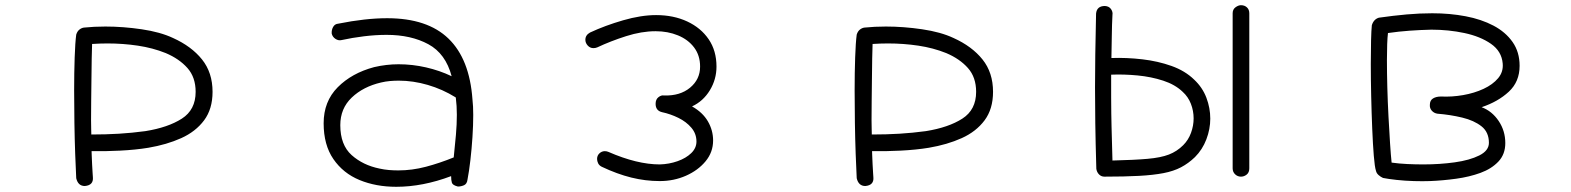

<svg xmlns="http://www.w3.org/2000/svg" viewBox="-20 -622 6040 738"><path d="M306 93Q280 93 273 63Q271 25 269 -30.5Q267 -86 266 -149.5Q265 -213 265 -274Q265 -343 267 -401Q269 -459 273 -489Q277 -502 285.5 -508.5Q294 -515 303 -516Q322 -518 342.5 -519Q363 -520 385 -520Q453 -520 524.5 -509.5Q596 -499 645 -476Q716 -444 756.5 -393.5Q797 -343 797 -269Q797 -203 764.5 -159.5Q732 -116 676.5 -91Q621 -66 550 -54Q501 -46 441.5 -43Q382 -40 332 -41Q332 -41 332.5 -26Q333 -11 334 9Q335 29 336 44Q337 59 337 59Q340 90 306 93ZM331 -105Q387 -105 437 -108Q487 -111 539 -118Q626 -132 679 -166Q732 -200 732 -269Q732 -325 700.5 -360.5Q669 -396 617 -418Q567 -438 510 -446.5Q453 -455 393 -455Q378 -455 363.5 -454.5Q349 -454 334 -453Q333 -433 332.5 -397Q332 -361 331.5 -318.5Q331 -276 330.5 -234Q330 -192 330 -160Q330 -141 330.5 -126.5Q331 -112 331 -105Z M1740 95Q1720 90 1717 80.5Q1714 71 1714 55Q1605 96 1503 96Q1425 96 1362 70Q1299 44 1261.5 -10.5Q1224 -65 1224 -148Q1224 -232 1278 -286.5Q1332 -341 1418 -364Q1465 -375 1512 -375Q1565 -375 1617.5 -363Q1670 -351 1716 -329Q1693 -416 1626.5 -452Q1560 -488 1466 -488Q1424 -488 1379 -482.5Q1334 -477 1293 -468Q1281 -465 1269.5 -472.5Q1258 -480 1255 -493Q1254 -507 1260.5 -518.5Q1267 -530 1280 -531Q1385 -552 1468 -552Q1623 -552 1704 -473.5Q1785 -395 1796 -240Q1799 -215 1799 -180Q1799 -141 1796 -95Q1793 -49 1788 -6Q1783 37 1777 68Q1775 85 1763.5 90Q1752 95 1740 95ZM1439 26Q1457 30 1475 31.5Q1493 33 1511 33Q1564 33 1617 19Q1670 5 1724 -17Q1729 -64 1732.5 -104Q1736 -144 1736 -181Q1736 -198 1735 -214.5Q1734 -231 1732 -247Q1732 -247 1731.5 -247Q1731 -247 1731 -248Q1681 -279 1624.5 -295.5Q1568 -312 1513 -312Q1496 -312 1479 -310.5Q1462 -309 1445 -305Q1376 -289 1332 -247Q1288 -205 1288 -141Q1288 -65 1331.5 -26Q1375 13 1439 26Z M2516 74Q2461 74 2406.5 60.5Q2352 47 2293 19Q2283 14 2279 5.5Q2275 -3 2275 -11Q2275 -24 2284 -32.5Q2293 -41 2305 -41Q2312 -41 2319 -38Q2429 10 2516 10Q2552 9 2584.5 -2.5Q2617 -14 2637 -33.5Q2657 -53 2657 -78Q2657 -108 2637.5 -131Q2618 -154 2587.5 -169Q2557 -184 2524 -191Q2500 -197 2500 -223Q2500 -240 2511 -248.5Q2522 -257 2532 -255Q2594 -253 2632.5 -285Q2671 -317 2671 -366Q2671 -409 2648 -439.5Q2625 -470 2586 -486Q2547 -502 2500 -502Q2446 -502 2386.5 -483Q2327 -464 2276 -440Q2269 -437 2261 -437Q2248 -437 2239 -447Q2230 -457 2230 -469Q2230 -487 2248 -497Q2306 -524 2375 -544Q2444 -564 2502 -564Q2569 -564 2621.5 -539.5Q2674 -515 2704 -471Q2734 -427 2734 -366Q2734 -317 2708.5 -275Q2683 -233 2640 -213Q2681 -190 2701 -155.5Q2721 -121 2721 -82Q2721 -37 2692 -2Q2663 33 2616.5 53.5Q2570 74 2516 74Z M3306 93Q3280 93 3273 63Q3271 25 3269 -30.5Q3267 -86 3266 -149.5Q3265 -213 3265 -274Q3265 -343 3267 -401Q3269 -459 3273 -489Q3277 -502 3285.5 -508.5Q3294 -515 3303 -516Q3322 -518 3342.5 -519Q3363 -520 3385 -520Q3453 -520 3524.5 -509.5Q3596 -499 3645 -476Q3716 -444 3756.5 -393.5Q3797 -343 3797 -269Q3797 -203 3764.5 -159.5Q3732 -116 3676.5 -91Q3621 -66 3550 -54Q3501 -46 3441.5 -43Q3382 -40 3332 -41Q3332 -41 3332.5 -26Q3333 -11 3334 9Q3335 29 3336 44Q3337 59 3337 59Q3340 90 3306 93ZM3331 -105Q3387 -105 3437 -108Q3487 -111 3539 -118Q3626 -132 3679 -166Q3732 -200 3732 -269Q3732 -325 3700.5 -360.5Q3669 -396 3617 -418Q3567 -438 3510 -446.5Q3453 -455 3393 -455Q3378 -455 3363.5 -454.5Q3349 -454 3334 -453Q3333 -433 3332.5 -397Q3332 -361 3331.5 -318.5Q3331 -276 3330.5 -234Q3330 -192 3330 -160Q3330 -141 3330.5 -126.5Q3331 -112 3331 -105Z M4750 57Q4737 57 4727.5 48Q4718 39 4718 25V-571Q4718 -586 4729 -594Q4740 -602 4750 -602Q4764 -602 4773 -593.5Q4782 -585 4782 -571V25Q4782 41 4772 49Q4762 57 4750 57ZM4225 57Q4213 57 4204.5 48.5Q4196 40 4194 27Q4191 -77 4190 -148.5Q4189 -220 4189 -286Q4189 -347 4190 -413Q4191 -479 4193 -570Q4196 -599 4227 -599Q4243 -598 4250.5 -587Q4258 -576 4256 -565Q4254 -528 4253.5 -484Q4253 -440 4252 -399Q4311 -401 4371 -394Q4431 -387 4483 -368.5Q4535 -350 4570 -316Q4602 -286 4617 -246.5Q4632 -207 4632 -166Q4632 -126 4617 -86.5Q4602 -47 4573 -18Q4548 6 4519.5 21Q4491 36 4452 43.5Q4413 51 4358 54Q4303 57 4225 57ZM4256 -5Q4340 -7 4391 -11.5Q4442 -16 4473 -28Q4504 -40 4528 -64Q4548 -84 4558 -111.5Q4568 -139 4568 -167Q4568 -196 4557.5 -223Q4547 -250 4526 -269Q4497 -297 4451 -312Q4405 -327 4352.5 -332Q4300 -337 4251 -335Q4251 -283 4251 -247.5Q4251 -212 4251.5 -186Q4252 -160 4252.5 -135.5Q4253 -111 4254 -80.5Q4255 -50 4256 -5Z M5476 74Q5449 75 5414.5 74Q5380 73 5348 69.5Q5316 66 5296 62Q5287 58 5279 51Q5271 44 5269 35Q5264 20 5260.5 -23.5Q5257 -67 5254.5 -127Q5252 -187 5250.5 -252.5Q5249 -318 5249 -376Q5249 -427 5250 -466.5Q5251 -506 5253 -525Q5260 -548 5280 -554Q5336 -562 5386.5 -566.5Q5437 -571 5485 -571Q5553 -571 5613.5 -559.5Q5674 -548 5720.5 -523.5Q5767 -499 5794 -460.5Q5821 -422 5821 -369Q5821 -308 5779.5 -269.5Q5738 -231 5675 -210Q5715 -195 5740.5 -157Q5766 -119 5766 -72Q5766 -29 5739.5 -1Q5713 27 5670.5 42.5Q5628 58 5577 65Q5526 72 5476 74ZM5451 10Q5514 10 5571.5 2Q5629 -6 5666 -24.5Q5703 -43 5703 -73Q5703 -114 5674.5 -136.5Q5646 -159 5600.5 -170Q5555 -181 5505 -185Q5492 -187 5483.5 -196.5Q5475 -206 5476 -219Q5476 -236 5488 -243.5Q5500 -251 5519 -251Q5561 -249 5604 -256.5Q5647 -264 5682.5 -280.5Q5718 -297 5738.5 -321.5Q5759 -346 5756 -378Q5752 -425 5711 -453.5Q5670 -482 5609 -495Q5548 -508 5482 -508Q5440 -507 5398 -504Q5356 -501 5315 -495Q5313 -479 5312 -452Q5311 -425 5311 -391Q5311 -343 5312.5 -286.5Q5314 -230 5317 -174Q5320 -118 5323 -71.5Q5326 -25 5329 3Q5358 7 5389 8.5Q5420 10 5451 10Z"/></svg>

Font: Hachi Maru Pop
Style: Regular
Weight: 400
Designer: Nontynet
Foundry: Nontynet
Version: Version 1.300